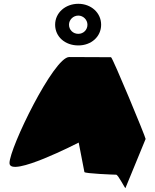

<svg xmlns="http://www.w3.org/2000/svg" viewBox="-20 -1003 813 1010"><path d="M30 -145C30 -65 394 -253 394 -253L424 -98C425 -90 580 -84 591 -84C602 -84 640 -6 640 -14L746 -272C746 -282 572 -702 564 -702C564 -702 425 -703 344 -703C263 -703 30 -225 30 -145ZM270 -873C270 -810 322 -764 392 -764C460 -764 512 -810 512 -873C512 -936 459 -983 392 -983C324 -983 270 -936 270 -873ZM343 -873C343 -899 365 -921 392 -921C418 -921 440 -899 440 -873C440 -846 419 -825 392 -825C364 -825 343 -846 343 -873Z"/></svg>

Font: Ampere
Style: Regular
Weight: 400
Version: Version 1